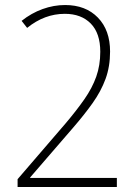

<svg xmlns="http://www.w3.org/2000/svg" viewBox="-20 -744 548 764"><path d="M445 0H50V-31L241 -253Q285 -305 316 -349.5Q347 -394 363 -439Q379 -484 379 -538Q379 -612 341 -650.5Q303 -689 238 -689Q157 -689 88 -633L66 -661Q105 -692 149.5 -708Q194 -724 239 -724Q321 -724 369.5 -674Q418 -624 418 -539Q418 -479 400 -430Q382 -381 349 -334.5Q316 -288 271 -236L100 -38V-36H445Z"/></svg>

Font: Noto Sans Khmer SemiCondensed ExtraLight
Style: Regular
Weight: 200
Width: 4
Designer: Danh Hong and the Monotype Design Team
Foundry: Monotype Imaging Inc.
Version: Version 2.004; ttfautohint (v1.8.4.7-5d5b)